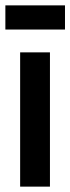

<svg xmlns="http://www.w3.org/2000/svg" viewBox="-36 -695 262 715"><path d="M206 -675H-16V-585H206ZM39 0H150V-500H39Z"/></svg>

Font: Advent Pro
Style: Regular
Weight: 400
Designer: VivaRado, Andreas Kalpakidis
Foundry: VivaRado, Andreas Kalpakidis
Version: Version 3.000